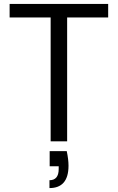

<svg xmlns="http://www.w3.org/2000/svg" viewBox="-20 -720 600 978"><path d="M322 0V-631H531V-700H29V-631H238V0ZM232 238C293 238 329 204 329 124C329 103 326 78 320 50H233V127H279V141C279 179 263 198 232 198Z"/></svg>

Font: Rootstock Sans Body
Style: Regular
Weight: 400
Designer: Colophon Foundry, Jonny Pinhorn
Foundry: Colophon Foundry
Version: Version 1.200;FEAKit 1.0